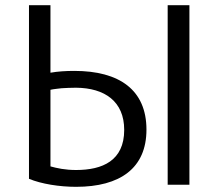

<svg xmlns="http://www.w3.org/2000/svg" viewBox="-20 -712 844 742"><path d="M92 -692H175V-431C203 -436 235 -438 267 -438C442 -438 546 -364 546 -211C546 -62 444 10 274 10C210 10 140 -1 92 -21ZM460 -210C460 -320 385 -372 274 -373C254 -373 235 -372 218 -371C203 -369 188 -368 175 -365V-69C200 -62 232 -55 274 -55C376 -55 460 -91 460 -210ZM712 2H628V-692H712Z"/></svg>

Font: Repo Regular
Style: Regular
Weight: 400
Designer: Stefan Peev
Foundry: Context Ltd
Version: Version 1.502